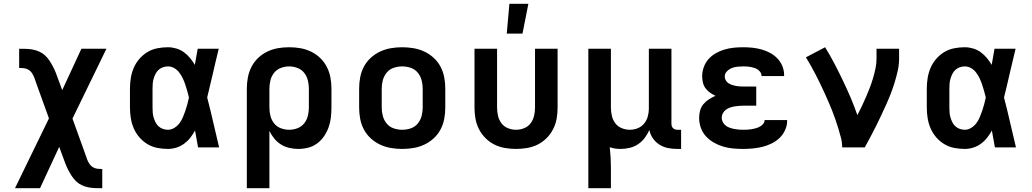

<svg xmlns="http://www.w3.org/2000/svg" viewBox="-20 -777 5440 1012"><path d="M59 215 238 -153 177 -322Q172 -334 168.5 -346Q165 -358 160 -370Q155 -382 148 -392.5Q141 -403 130 -409.5Q119 -416 106.5 -417.5Q94 -419 81 -419V-520Q99 -520 117.5 -519.5Q136 -519 154 -515.5Q172 -512 189 -504Q206 -496 219 -483.5Q232 -471 242 -455.5Q252 -440 260.5 -423.5Q269 -407 275.5 -390Q282 -373 288 -356L308 -302L409 -520H541L362 -152L423 17Q428 29 431.5 41Q435 53 440 65Q445 77 452 87.5Q459 98 470 104.5Q481 111 493.5 112.5Q506 114 519 114V215Q501 215 482.5 214.5Q464 214 446 210.5Q428 207 411 199Q394 191 381 178.5Q368 166 358 150.5Q348 135 339.5 118.5Q331 102 324.5 85Q318 68 312 51L292 -3L191 215Z M865 8Q837 8 809 2.5Q781 -3 757 -17.5Q733 -32 714.5 -53.5Q696 -75 685 -100.5Q674 -126 669.5 -154Q665 -182 665 -210V-310Q665 -338 669.5 -366Q674 -394 685 -419.5Q696 -445 714.5 -466.5Q733 -488 757 -502.5Q781 -517 809 -522.5Q837 -528 865 -528Q887 -528 909 -521.5Q931 -515 949 -502Q967 -489 981.5 -471.5Q996 -454 1007 -435Q1011 -456 1014.5 -477.5Q1018 -499 1022 -520H1133Q1117 -456 1102.5 -391.5Q1088 -327 1072 -263Q1089 -198 1104 -132Q1119 -66 1135 0H1024Q1020 -22 1016 -44.5Q1012 -67 1008 -89Q997 -69 983 -51Q969 -33 950.5 -19.5Q932 -6 910 1Q888 8 865 8ZM865 -93Q883 -93 899 -103Q915 -113 926 -127.5Q937 -142 944 -159Q951 -176 957 -193Q963 -210 967.5 -227.5Q972 -245 976 -263Q972 -280 967 -297.5Q962 -315 956.5 -331.5Q951 -348 943.5 -364Q936 -380 925 -394.5Q914 -409 898.5 -418Q883 -427 865 -427Q852 -427 839 -422.5Q826 -418 816 -409Q806 -400 800 -388Q794 -376 790 -363Q786 -350 785 -336.5Q784 -323 784 -310V-210Q784 -197 785 -183.5Q786 -170 790 -157Q794 -144 800 -132Q806 -120 816 -111Q826 -102 839 -97.5Q852 -93 865 -93Z M1281 215V-310Q1281 -340 1286.5 -369Q1292 -398 1305.5 -424.5Q1319 -451 1340.5 -471.5Q1362 -492 1389 -505Q1416 -518 1445 -523Q1474 -528 1504 -528Q1534 -528 1563 -523Q1592 -518 1619 -505Q1646 -492 1667.5 -471.5Q1689 -451 1702.5 -424.5Q1716 -398 1721.5 -369Q1727 -340 1727 -310V-210Q1727 -184 1724 -157.5Q1721 -131 1712 -106Q1703 -81 1688 -59Q1673 -37 1651.5 -21Q1630 -5 1604 1.5Q1578 8 1552 8Q1528 8 1504.5 2.5Q1481 -3 1461 -15.5Q1441 -28 1425.5 -47Q1410 -66 1400 -87V215ZM1504 -93Q1526 -93 1547.5 -101Q1569 -109 1583 -126.5Q1597 -144 1602.5 -166Q1608 -188 1608 -210V-310Q1608 -332 1602.5 -354Q1597 -376 1583 -393.5Q1569 -411 1547.5 -419Q1526 -427 1504 -427Q1482 -427 1460.5 -419Q1439 -411 1425 -393.5Q1411 -376 1405.5 -354Q1400 -332 1400 -310V-210Q1400 -188 1405.5 -166Q1411 -144 1425 -126.5Q1439 -109 1460.5 -101Q1482 -93 1504 -93Z M2100 8Q2070 8 2040.5 3Q2011 -2 1984 -14.5Q1957 -27 1934.5 -47.5Q1912 -68 1898 -94.5Q1884 -121 1878.5 -150.5Q1873 -180 1873 -210V-310Q1873 -340 1878.5 -369.5Q1884 -399 1898 -425.5Q1912 -452 1934.5 -472.5Q1957 -493 1984 -505.5Q2011 -518 2040.5 -523Q2070 -528 2100 -528Q2130 -528 2159.5 -523Q2189 -518 2216 -505.5Q2243 -493 2265.5 -472.5Q2288 -452 2302 -425.5Q2316 -399 2321.5 -369.5Q2327 -340 2327 -310V-210Q2327 -180 2321.5 -150.5Q2316 -121 2302 -94.5Q2288 -68 2265.5 -47.5Q2243 -27 2216 -14.5Q2189 -2 2159.5 3Q2130 8 2100 8ZM2100 -93Q2123 -93 2145 -100.5Q2167 -108 2181.5 -125.5Q2196 -143 2202 -165Q2208 -187 2208 -210V-310Q2208 -333 2202 -355Q2196 -377 2181.5 -394.5Q2167 -412 2145 -419.5Q2123 -427 2100 -427Q2077 -427 2055 -419.5Q2033 -412 2018.5 -394.5Q2004 -377 1998 -355Q1992 -333 1992 -310V-210Q1992 -187 1998 -165Q2004 -143 2018.5 -125.5Q2033 -108 2055 -100.5Q2077 -93 2100 -93Z M2700 8Q2671 8 2641.5 3Q2612 -2 2586 -15Q2560 -28 2539 -49Q2518 -70 2504.5 -96.5Q2491 -123 2486 -152Q2481 -181 2481 -210V-520H2600V-210Q2600 -188 2605 -166.5Q2610 -145 2623 -127.5Q2636 -110 2657 -101.5Q2678 -93 2700 -93Q2722 -93 2743 -101.5Q2764 -110 2777 -127.5Q2790 -145 2795 -166.5Q2800 -188 2800 -210V-520H2919V-210Q2919 -181 2914 -152Q2909 -123 2895.5 -96.5Q2882 -70 2861 -49Q2840 -28 2814 -15Q2788 -2 2758.5 3Q2729 8 2700 8ZM2651 -600 2665 -757H2765L2734 -600Z M3081 215V-520H3200V-210Q3200 -188 3205 -166.5Q3210 -145 3223 -127.5Q3236 -110 3257 -101.5Q3278 -93 3300 -93Q3321 -93 3341 -101Q3361 -109 3374.5 -125Q3388 -141 3394 -162Q3400 -183 3400 -204V-520H3519V-124Q3519 -118 3521 -112Q3523 -106 3527.5 -101.5Q3532 -97 3538 -95Q3544 -93 3550 -93H3570V8H3550Q3526 8 3502 3.5Q3478 -1 3457 -14Q3436 -27 3421.5 -47.5Q3407 -68 3403 -92Q3393 -70 3378.5 -50.5Q3364 -31 3344 -17.5Q3324 -4 3300 2Q3276 8 3252 8Q3237 8 3222.5 6Q3208 4 3194 -1Q3197 26 3198.5 53Q3200 80 3200 107V215Z M3897 8Q3870 8 3843.5 5.5Q3817 3 3791.5 -4.5Q3766 -12 3742.5 -25.5Q3719 -39 3701 -58.5Q3683 -78 3674 -103.5Q3665 -129 3665 -156Q3665 -175 3670 -194Q3675 -213 3687.5 -228Q3700 -243 3716.5 -253.5Q3733 -264 3751 -272Q3736 -279 3722 -289Q3708 -299 3698.5 -312Q3689 -325 3685 -341.5Q3681 -358 3681 -375Q3681 -399 3689.5 -423Q3698 -447 3714.5 -465.5Q3731 -484 3753 -496.5Q3775 -509 3799 -516Q3823 -523 3847.5 -525.5Q3872 -528 3897 -528Q3921 -528 3945.5 -525.5Q3970 -523 3993.5 -516.5Q4017 -510 4038.5 -498.5Q4060 -487 4077 -469.5Q4094 -452 4103.5 -429Q4113 -406 4113 -381V-376H3994V-377Q3994 -387 3988.5 -395.5Q3983 -404 3974.5 -410Q3966 -416 3956.5 -419Q3947 -422 3937 -424Q3927 -426 3917 -426.5Q3907 -427 3897 -427Q3882 -427 3866.5 -425.5Q3851 -424 3836.5 -418Q3822 -412 3811 -400.5Q3800 -389 3800 -373Q3800 -363 3805.5 -353.5Q3811 -344 3819.5 -338.5Q3828 -333 3838 -329.5Q3848 -326 3858.5 -324Q3869 -322 3879.5 -321.5Q3890 -321 3900 -321H3966V-220H3900Q3888 -220 3875.5 -219Q3863 -218 3851 -216Q3839 -214 3827.5 -210Q3816 -206 3806 -198.5Q3796 -191 3790 -180Q3784 -169 3784 -157Q3784 -145 3789.5 -134Q3795 -123 3804.5 -115.5Q3814 -108 3825.5 -104Q3837 -100 3849 -97.5Q3861 -95 3873 -94Q3885 -93 3897 -93Q3908 -93 3919.5 -93.5Q3931 -94 3942 -96Q3953 -98 3964 -101Q3975 -104 3985 -109.5Q3995 -115 4002.5 -124Q4010 -133 4010 -144H4129V-141Q4129 -115 4118 -91Q4107 -67 4088.5 -49.5Q4070 -32 4046.5 -20.5Q4023 -9 3998.5 -3Q3974 3 3948.5 5.5Q3923 8 3897 8Z M4419 0Q4419 -26 4412.5 -51Q4406 -76 4398.5 -100.5Q4391 -125 4382.5 -149.5Q4374 -174 4364.5 -198Q4355 -222 4344.5 -245.5Q4334 -269 4323.5 -292.5Q4313 -316 4301.5 -339Q4290 -362 4278.5 -385Q4267 -408 4254 -430.5Q4241 -453 4228 -475L4329 -528Q4355 -486 4378 -442Q4401 -398 4422.5 -353Q4444 -308 4463.5 -262.5Q4483 -217 4499 -170Q4511 -193 4522.5 -217Q4534 -241 4544.5 -265.5Q4555 -290 4564.5 -314.5Q4574 -339 4581.5 -364.5Q4589 -390 4594.5 -416Q4600 -442 4600 -468V-520H4719V-468Q4719 -436 4712 -405Q4705 -374 4696 -344Q4687 -314 4675.5 -284.5Q4664 -255 4651 -226Q4638 -197 4624.5 -168.5Q4611 -140 4597 -111.5Q4583 -83 4568 -55.5Q4553 -28 4538 0Z M5065 8Q5037 8 5009 2.5Q4981 -3 4957 -17.5Q4933 -32 4914.5 -53.5Q4896 -75 4885 -100.5Q4874 -126 4869.5 -154Q4865 -182 4865 -210V-310Q4865 -338 4869.5 -366Q4874 -394 4885 -419.5Q4896 -445 4914.5 -466.5Q4933 -488 4957 -502.5Q4981 -517 5009 -522.5Q5037 -528 5065 -528Q5087 -528 5109 -521.5Q5131 -515 5149 -502Q5167 -489 5181.5 -471.5Q5196 -454 5207 -435Q5211 -456 5214.5 -477.5Q5218 -499 5222 -520H5333Q5317 -456 5302.5 -391.5Q5288 -327 5272 -263Q5289 -198 5304 -132Q5319 -66 5335 0H5224Q5220 -22 5216 -44.5Q5212 -67 5208 -89Q5197 -69 5183 -51Q5169 -33 5150.5 -19.5Q5132 -6 5110 1Q5088 8 5065 8ZM5065 -93Q5083 -93 5099 -103Q5115 -113 5126 -127.5Q5137 -142 5144 -159Q5151 -176 5157 -193Q5163 -210 5167.5 -227.5Q5172 -245 5176 -263Q5172 -280 5167 -297.5Q5162 -315 5156.5 -331.5Q5151 -348 5143.5 -364Q5136 -380 5125 -394.5Q5114 -409 5098.5 -418Q5083 -427 5065 -427Q5052 -427 5039 -422.5Q5026 -418 5016 -409Q5006 -400 5000 -388Q4994 -376 4990 -363Q4986 -350 4985 -336.5Q4984 -323 4984 -310V-210Q4984 -197 4985 -183.5Q4986 -170 4990 -157Q4994 -144 5000 -132Q5006 -120 5016 -111Q5026 -102 5039 -97.5Q5052 -93 5065 -93Z"/></svg>

Font: R Plex Mono
Style: Bold
Weight: 700
Monospace: yes
Designer: Belleve Invis
Foundry: Belleve Invis
Version: Version 31.8.0